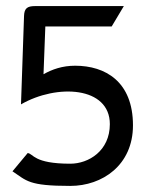

<svg xmlns="http://www.w3.org/2000/svg" viewBox="-20 -600 481 631"><path d="M49 -257C167 -325 341 -316 341 -192C341 -104 271 -62 211 -62C90 -62 90 -95 71 -97L21 -37C68 -6 73 11 211 11C316 11 417 -57 417 -188C417 -332 326 -384 227 -384C185 -384 151 -372 123 -356L129 -513H347L387 -580H95C69 -580 60 -572 59 -548Z"/></svg>

Font: Charger
Style: Regular
Weight: 400
Designer: Jasper
Foundry: Cannot Into Space Fonts
Version: Version 0.98